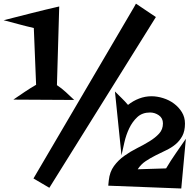

<svg xmlns="http://www.w3.org/2000/svg" viewBox="-30 -904 1058 1063"><path d="M999 -135.7 973.6 139.6 569.3 124 572.3 94.7Q577.1 47.9 601.1 15.1Q625 -17.6 658.7 -41.5Q692.4 -65.4 729.5 -84Q766.6 -102.5 798.3 -122.1Q830.1 -141.6 851.1 -164.6Q872.1 -187.5 872.1 -220.7Q872.1 -250 849.6 -265.6Q827.1 -281.2 800.8 -281.2Q757.8 -281.2 730.5 -255.9Q703.1 -230.5 685.5 -193.8Q668 -157.2 658.7 -116.2Q649.4 -75.2 642.6 -43.9L606.4 -397.5Q625 -378.9 643.6 -360.8Q662.1 -342.8 678.7 -323.2Q707 -345.7 740.2 -358.4Q773.4 -371.1 808.6 -371.1Q839.8 -371.1 873 -360.8Q906.2 -350.6 933.1 -330.6Q960 -310.5 977.1 -282.7Q994.1 -254.9 994.1 -219.7Q994.1 -178.7 979.5 -151.4Q964.8 -124 941.9 -105Q918.9 -85.9 890.1 -72.3Q861.3 -58.6 832 -43.9Q802.7 -29.3 776.4 -11.7Q750 5.9 732.4 33.2L889.6 28.3Q915 -14.6 942.9 -54.7Q970.7 -94.7 999 -135.7ZM833 -809.6 243.2 135.7 155.3 84 711.9 -864.3 722.7 -883.8ZM380.9 -350.6 43.9 -352.5Q75.2 -374 106.4 -395Q137.7 -416 169.9 -434.6L157.2 -749Q114.3 -758.8 73.2 -770Q32.2 -781.2 -9.8 -792Q67.4 -811.5 144 -831.1Q220.7 -850.6 297.9 -868.2L285.2 -432.6Q310.5 -416 334.5 -394Q358.4 -372.1 380.9 -350.6Z"/></svg>

Font: Fontdiner Swanky
Style: Regular
Weight: 400
Designer: Font Diner, Inc
Foundry: Font Diner, Inc
Version: Version 1.001